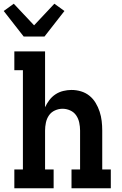

<svg xmlns="http://www.w3.org/2000/svg" viewBox="-36 -1011 656 1031"><path d="M41 0V-101H87V-634H41V-735H206V-435Q215 -455 229 -473.5Q243 -492 262 -504.5Q281 -517 303.5 -522.5Q326 -528 348 -528Q374 -528 399 -520.5Q424 -513 444 -497Q464 -481 477.5 -458.5Q491 -436 499 -411.5Q507 -387 510 -361.5Q513 -336 513 -310V-101H559V0H348V-101H394V-310Q394 -331 389.5 -352.5Q385 -374 373 -391.5Q361 -409 341 -418Q321 -427 300 -427Q279 -427 259 -418Q239 -409 227 -391.5Q215 -374 210.5 -352.5Q206 -331 206 -310V-101H252V0ZM91 -815 -16 -952 38 -991 147 -875 256 -991 310 -952 203 -815Z"/></svg>

Font: Iosevka Etoile
Style: Bold
Weight: 700
Designer: Belleve Invis
Foundry: Belleve Invis
Version: Version 28.1.0; ttfautohint (v1.8.4)